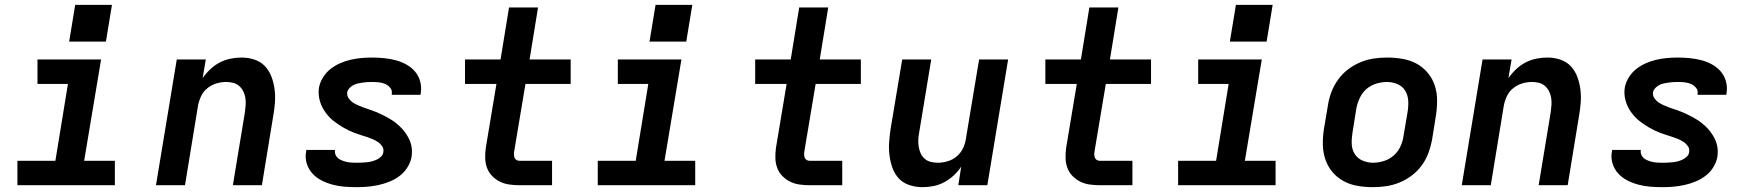

<svg xmlns="http://www.w3.org/2000/svg" viewBox="-20 -766 7240 794"><path d="M52 0V-101H209L261 -419H135V-520H398L328 -101H455V0ZM418 -594H266L291 -746H443Z M625 0 711 -520H831L818 -443Q832 -463 850 -480Q868 -497 889.5 -508Q911 -519 934 -523.5Q957 -528 979 -528Q1007 -528 1032.5 -519.5Q1058 -511 1075.5 -492.5Q1093 -474 1102.5 -449Q1112 -424 1115.5 -397Q1119 -370 1117 -342.5Q1115 -315 1110 -287L1063 0H943L993 -303Q995 -318 996 -333Q997 -348 994.5 -362.5Q992 -377 985.5 -389.5Q979 -402 968.5 -411Q958 -420 944 -423.5Q930 -427 915 -427Q895 -427 875 -421Q855 -415 838 -401.5Q821 -388 812 -369Q803 -350 799 -330L745 0Z M1455 8Q1430 8 1404.5 6Q1379 4 1355 -2.5Q1331 -9 1309.5 -20Q1288 -31 1272 -48.5Q1256 -66 1248.5 -90Q1241 -114 1246 -139Q1246 -141 1246.5 -142.5Q1247 -144 1247 -146H1366Q1366 -145 1365.5 -145Q1365 -145 1365 -144Q1364 -134 1368 -125Q1372 -116 1379.5 -110.5Q1387 -105 1396.5 -101.5Q1406 -98 1415.5 -96Q1425 -94 1435 -93.5Q1445 -93 1455 -93Q1466 -93 1476 -93.5Q1486 -94 1496.5 -95Q1507 -96 1517 -98.5Q1527 -101 1537 -105.5Q1547 -110 1555.5 -118Q1564 -126 1565 -136Q1568 -150 1560.5 -161Q1553 -172 1542.5 -179Q1532 -186 1520 -191Q1508 -196 1495.5 -200Q1483 -204 1470.5 -208Q1458 -212 1446 -216.5Q1434 -221 1422.5 -226.5Q1411 -232 1400 -238.5Q1389 -245 1378.5 -252Q1368 -259 1358 -267Q1348 -275 1339.5 -284.5Q1331 -294 1324 -304Q1317 -314 1311.5 -325.5Q1306 -337 1302.5 -349.5Q1299 -362 1298 -375.5Q1297 -389 1299 -403Q1303 -425 1315.5 -445.5Q1328 -466 1346.5 -480.5Q1365 -495 1386.5 -504.5Q1408 -514 1430 -519Q1452 -524 1474 -526Q1496 -528 1518 -528Q1543 -528 1568 -525.5Q1593 -523 1616 -517Q1639 -511 1660 -499.5Q1681 -488 1696 -470.5Q1711 -453 1717.5 -429.5Q1724 -406 1720 -381Q1720 -379 1719.5 -377.5Q1719 -376 1719 -374H1600Q1600 -375 1600 -375.5Q1600 -376 1600 -376Q1603 -391 1594.5 -402Q1586 -413 1573.5 -418.5Q1561 -424 1547 -425.5Q1533 -427 1518 -427Q1509 -427 1499.5 -426.5Q1490 -426 1480 -424.5Q1470 -423 1460.5 -421Q1451 -419 1442 -414.5Q1433 -410 1425.5 -402Q1418 -394 1416 -385Q1414 -371 1421.5 -360Q1429 -349 1439.5 -342Q1450 -335 1462 -330Q1474 -325 1486 -320.5Q1498 -316 1510.5 -312Q1523 -308 1535 -303Q1547 -298 1558.5 -292.5Q1570 -287 1581 -281Q1592 -275 1602.5 -268Q1613 -261 1622.5 -253Q1632 -245 1641 -235.5Q1650 -226 1657 -216Q1664 -206 1670 -194.5Q1676 -183 1679.5 -170.5Q1683 -158 1683.5 -144.5Q1684 -131 1682 -117Q1678 -95 1665 -74Q1652 -53 1632.5 -38.5Q1613 -24 1591 -15Q1569 -6 1546 -1Q1523 4 1500.5 6Q1478 8 1455 8Z M2129 0Q2107 0 2086 -3Q2065 -6 2047 -15Q2029 -24 2015 -38.5Q2001 -53 1994 -72Q1987 -91 1986.5 -112Q1986 -133 1989 -155L2033 -419H1903V-520H2050L2085 -735H2205L2170 -520H2340V-419H2153L2106 -138Q2105 -132 2105.5 -125Q2106 -118 2108.5 -112.5Q2111 -107 2116.5 -104Q2122 -101 2129 -101H2263V0Z M2452 0V-101H2609L2661 -419H2535V-520H2798L2728 -101H2855V0ZM2818 -594H2666L2691 -746H2843Z M3329 0Q3307 0 3286 -3Q3265 -6 3247 -15Q3229 -24 3215 -38.5Q3201 -53 3194 -72Q3187 -91 3186.5 -112Q3186 -133 3189 -155L3233 -419H3103V-520H3250L3285 -735H3405L3370 -520H3540V-419H3353L3306 -138Q3305 -132 3305.5 -125Q3306 -118 3308.5 -112.5Q3311 -107 3316.5 -104Q3322 -101 3329 -101H3463V0Z M3795 8Q3767 8 3741 -0.5Q3715 -9 3697.5 -27.5Q3680 -46 3671 -71Q3662 -96 3658.5 -123Q3655 -150 3657 -177.5Q3659 -205 3663 -233L3711 -520H3831L3781 -217Q3778 -202 3777.5 -187Q3777 -172 3779.5 -157.5Q3782 -143 3788 -130.5Q3794 -118 3804.5 -109Q3815 -100 3829.5 -96.5Q3844 -93 3859 -93Q3878 -93 3898.5 -99Q3919 -105 3935.5 -118.5Q3952 -132 3961.5 -151Q3971 -170 3974 -190L4029 -520H4149L4063 0H3943L3955 -77Q3942 -57 3923.5 -40Q3905 -23 3884 -12Q3863 -1 3840 3.5Q3817 8 3795 8Z M4529 0Q4507 0 4486 -3Q4465 -6 4447 -15Q4429 -24 4415 -38.5Q4401 -53 4394 -72Q4387 -91 4386.5 -112Q4386 -133 4389 -155L4433 -419H4303V-520H4450L4485 -735H4605L4570 -520H4740V-419H4553L4506 -138Q4505 -132 4505.5 -125Q4506 -118 4508.5 -112.5Q4511 -107 4516.5 -104Q4522 -101 4529 -101H4663V0Z M4852 0V-101H5009L5061 -419H4935V-520H5198L5128 -101H5255V0ZM5218 -594H5066L5091 -746H5243Z M5657 8Q5624 8 5593 2.5Q5562 -3 5535.5 -17.5Q5509 -32 5489.5 -55.5Q5470 -79 5460.5 -108Q5451 -137 5450.5 -169Q5450 -201 5455 -233L5472 -333Q5476 -360 5486.5 -387Q5497 -414 5514.5 -438Q5532 -462 5556 -480Q5580 -498 5607 -509Q5634 -520 5661.5 -524Q5689 -528 5717 -528Q5749 -528 5780.5 -522.5Q5812 -517 5838.5 -502.5Q5865 -488 5884.5 -464.5Q5904 -441 5913.5 -412Q5923 -383 5923 -351Q5923 -319 5918 -287L5902 -187Q5897 -160 5887 -133Q5877 -106 5859.5 -82Q5842 -58 5818 -40Q5794 -22 5767 -11Q5740 0 5712 4Q5684 8 5657 8ZM5658 -93Q5680 -93 5702.5 -100Q5725 -107 5743 -122.5Q5761 -138 5771 -159.5Q5781 -181 5784 -203L5801 -303Q5805 -327 5803.5 -350Q5802 -373 5791 -391Q5780 -409 5759.5 -418Q5739 -427 5716 -427Q5694 -427 5671 -420Q5648 -413 5630.5 -397.5Q5613 -382 5603 -360.5Q5593 -339 5589 -317L5573 -217Q5569 -193 5570 -170Q5571 -147 5582.5 -129Q5594 -111 5614.5 -102Q5635 -93 5658 -93Z M6025 0 6111 -520H6231L6218 -443Q6232 -463 6250 -480Q6268 -497 6289.5 -508Q6311 -519 6334 -523.5Q6357 -528 6379 -528Q6407 -528 6432.5 -519.5Q6458 -511 6475.5 -492.5Q6493 -474 6502.5 -449Q6512 -424 6515.5 -397Q6519 -370 6517 -342.5Q6515 -315 6510 -287L6463 0H6343L6393 -303Q6395 -318 6396 -333Q6397 -348 6394.5 -362.5Q6392 -377 6385.5 -389.5Q6379 -402 6368.5 -411Q6358 -420 6344 -423.5Q6330 -427 6315 -427Q6295 -427 6275 -421Q6255 -415 6238 -401.5Q6221 -388 6212 -369Q6203 -350 6199 -330L6145 0Z M6855 8Q6830 8 6804.5 6Q6779 4 6755 -2.5Q6731 -9 6709.5 -20Q6688 -31 6672 -48.5Q6656 -66 6648.5 -90Q6641 -114 6646 -139Q6646 -141 6646.5 -142.5Q6647 -144 6647 -146H6766Q6766 -145 6765.5 -145Q6765 -145 6765 -144Q6764 -134 6768 -125Q6772 -116 6779.5 -110.5Q6787 -105 6796.5 -101.5Q6806 -98 6815.5 -96Q6825 -94 6835 -93.5Q6845 -93 6855 -93Q6866 -93 6876 -93.5Q6886 -94 6896.5 -95Q6907 -96 6917 -98.5Q6927 -101 6937 -105.5Q6947 -110 6955.5 -118Q6964 -126 6965 -136Q6968 -150 6960.5 -161Q6953 -172 6942.5 -179Q6932 -186 6920 -191Q6908 -196 6895.5 -200Q6883 -204 6870.5 -208Q6858 -212 6846 -216.5Q6834 -221 6822.5 -226.5Q6811 -232 6800 -238.5Q6789 -245 6778.5 -252Q6768 -259 6758 -267Q6748 -275 6739.5 -284.5Q6731 -294 6724 -304Q6717 -314 6711.5 -325.5Q6706 -337 6702.5 -349.5Q6699 -362 6698 -375.5Q6697 -389 6699 -403Q6703 -425 6715.5 -445.5Q6728 -466 6746.5 -480.5Q6765 -495 6786.5 -504.5Q6808 -514 6830 -519Q6852 -524 6874 -526Q6896 -528 6918 -528Q6943 -528 6968 -525.5Q6993 -523 7016 -517Q7039 -511 7060 -499.5Q7081 -488 7096 -470.5Q7111 -453 7117.5 -429.5Q7124 -406 7120 -381Q7120 -379 7119.5 -377.5Q7119 -376 7119 -374H7000Q7000 -375 7000 -375.5Q7000 -376 7000 -376Q7003 -391 6994.5 -402Q6986 -413 6973.5 -418.5Q6961 -424 6947 -425.5Q6933 -427 6918 -427Q6909 -427 6899.5 -426.5Q6890 -426 6880 -424.5Q6870 -423 6860.5 -421Q6851 -419 6842 -414.5Q6833 -410 6825.5 -402Q6818 -394 6816 -385Q6814 -371 6821.5 -360Q6829 -349 6839.5 -342Q6850 -335 6862 -330Q6874 -325 6886 -320.5Q6898 -316 6910.5 -312Q6923 -308 6935 -303Q6947 -298 6958.5 -292.5Q6970 -287 6981 -281Q6992 -275 7002.5 -268Q7013 -261 7022.5 -253Q7032 -245 7041 -235.5Q7050 -226 7057 -216Q7064 -206 7070 -194.5Q7076 -183 7079.5 -170.5Q7083 -158 7083.5 -144.5Q7084 -131 7082 -117Q7078 -95 7065 -74Q7052 -53 7032.5 -38.5Q7013 -24 6991 -15Q6969 -6 6946 -1Q6923 4 6900.5 6Q6878 8 6855 8Z"/></svg>

Font: Iosevka SS04 Extended
Style: Bold Italic
Weight: 700
Width: 7
Italic angle: -9°
Monospace: yes
Designer: Belleve Invis
Foundry: Belleve Invis
Version: Version 19.0.0; ttfautohint (v1.8.4)